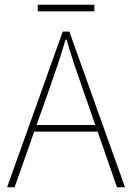

<svg xmlns="http://www.w3.org/2000/svg" viewBox="-20 -794 560 814"><path d="M10 0 246 -660H274L510 0H476L394 -236H125L42 0ZM182 -396 135 -264H384L338 -396Q317 -456 298.5 -510.5Q280 -565 262 -626H258Q240 -565 221.5 -510.5Q203 -456 182 -396ZM140 -746V-774H380V-746Z"/></svg>

Font: Assistant ExtraLight
Style: Regular
Weight: 200
Designer: Hebrew By Ben Nathan, Latin by Paul Hunt
Version: Version 3.000